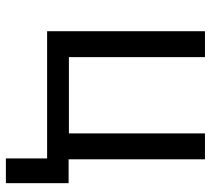

<svg xmlns="http://www.w3.org/2000/svg" viewBox="-52 -524 716 652"><g transform="rotate(90 306.0 -198.0)"><path d="M518 140V0H86V-536H174V-74H433V-536H521V-73H602V140Z"/></g></svg>

Font: Noto Sans Historical
Style: Regular
Weight: 400
Designer: Monotype Design Team
Foundry: Monotype Imaging Inc.
Version: Version 2.013; ttfautohint (v1.8.4.7-5d5b)